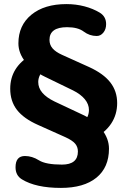

<svg xmlns="http://www.w3.org/2000/svg" viewBox="-20 -732 623 939"><path d="M440 -56 376 -123Q415 -153 415 -194Q415 -222 395 -246.5Q375 -271 337 -290L201 -356Q139 -386 104.5 -429Q70 -472 70 -520Q70 -608 133.5 -660Q197 -712 305 -712Q351 -712 393 -701Q435 -690 468 -670Q499 -651 499 -614Q499 -589 485.5 -572.5Q472 -556 453 -556Q418 -556 389.5 -577.5Q361 -599 308 -599Q222 -599 222 -537Q222 -513 237 -495.5Q252 -478 283 -464L416 -404Q486 -372 519.5 -329Q553 -286 553 -228Q553 -172 524 -128Q495 -84 440 -56ZM278 187Q155 187 87 145Q56 126 56 86Q56 31 102 31Q137 31 170.5 52Q204 73 283 73Q361 73 361 9Q361 -14 347 -30Q333 -46 300 -61L166 -121Q96 -152 63 -194.5Q30 -237 30 -298Q30 -404 132 -463L201 -398Q167 -366 167 -331Q167 -302 187 -278.5Q207 -255 246 -236L382 -172Q443 -144 478 -99Q513 -54 513 -5Q513 87 451.5 137Q390 187 278 187Z"/></svg>

Font: Nunito VF Beta Light
Style: Regular
Weight: 300
Designer: Vernon Adams
Foundry: newtypography
Version: Version 3.001